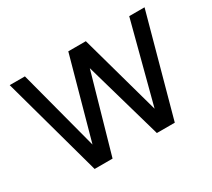

<svg xmlns="http://www.w3.org/2000/svg" viewBox="-144 -1015 1411 1280"><g transform="rotate(-30 561.5 -374.5)"><path d="M963 -758H1081L871 9H733L562 -589L392 9H254L43 -758H160L323 -139L494 -758H629L801 -139Z"/></g></svg>

Font: Biryani DemiBold
Style: Regular
Weight: 600
Designer: Dan Reynolds and Mathieu Réguer
Foundry: Dan Reynolds and Mathieu Réguer
Version: Version 1.003;PS 001.003;hotconv 1.0.70;makeotf.lib2.5.58329